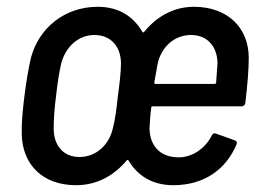

<svg xmlns="http://www.w3.org/2000/svg" viewBox="-20 -537 768 565"><path d="M506 -74C451 -74 421 -108 420 -159C421 -177 422 -197 425 -220C425 -223 427 -224 429 -224H691C697 -224 701 -228 702 -234C708 -286 712 -331 712 -367C712 -455 650 -517 551 -517C490 -517 441 -488 404 -443C402 -441 400 -441 399 -443C373 -488 330 -517 268 -517C171 -517 95 -456 71 -367C64 -336 57 -296 52 -255C47 -215 43 -175 44 -142C46 -52 106 8 204 8C266 8 316 -21 353 -65C355 -67 356 -67 358 -65C384 -21 427 8 490 8C580 8 645 -38 676 -112C678 -118 677 -122 671 -124L615 -144C610 -146 606 -144 603 -138C584 -100 546 -74 506 -74ZM312 -159C301 -110 262 -75 214 -75C166 -75 138 -109 138 -159C138 -185 140 -217 145 -255C149 -291 154 -324 160 -350C173 -399 210 -434 258 -434C306 -434 336 -400 336 -350C336 -325 332 -293 327 -255C323 -218 319 -185 312 -159ZM542 -434C591 -434 620 -399 620 -350L616 -294C616 -292 614 -290 612 -290H437C435 -290 434 -292 434 -294L444 -350C455 -399 493 -434 542 -434Z"/></svg>

Font: Barlow Semi Condensed Medium
Style: Italic
Weight: 500
Width: 4
Italic angle: -7°
Designer: Jeremy Tribby
Foundry: Tribby Type
Version: Version 1.422;hotconv 1.0.109;makeotfexe 2.5.65596